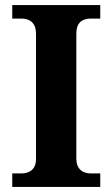

<svg xmlns="http://www.w3.org/2000/svg" viewBox="-20 -734 441 754"><path d="M28.1 0V-53H64.3Q79.2 -53 92.2 -58.3Q105.2 -63.6 113.3 -76.2Q121.4 -88.8 121.4 -110.5V-600Q121.4 -623.9 113.3 -637.1Q105.2 -650.4 92.2 -655.7Q79.2 -661 64.3 -661H28.1V-714H373.7V-661H336.3Q320.1 -661 307.2 -655.4Q294.3 -649.8 287.1 -636.8Q279.8 -623.9 279.8 -599.4V-111.7Q279.8 -90.5 287.6 -77.4Q295.4 -64.2 308.4 -58.6Q321.3 -53 336.3 -53H373.7V0Z"/></svg>

Font: Noto Serif Ethiopic
Style: Regular
Weight: 400
Designer: Monotype Design Team
Foundry: Monotype Imaging Inc.
Version: Version 2.102